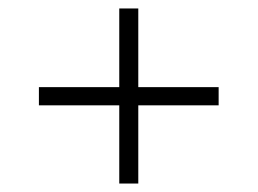

<svg xmlns="http://www.w3.org/2000/svg" viewBox="-20 -577 609 454"><path d="M307 -371C307 -371 497 -371 497 -371C497 -371 497 -328 497 -328C497 -328 307 -328 307 -328C307 -328 307 -143 307 -143C307 -143 262 -143 262 -143C262 -143 262 -328 262 -328C262 -328 72 -328 72 -328C72 -328 72 -371 72 -371C72 -371 262 -371 262 -371C262 -371 262 -557 262 -557C262 -557 307 -557 307 -557C307 -557 307 -371 307 -371Z"/></svg>

Font: TamingNoise
Style: Regular
Weight: 500
Designer: Julieta Ulanovsky
Foundry: Julieta Ulanovsky
Version: ""